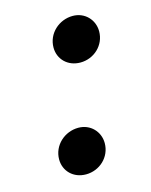

<svg xmlns="http://www.w3.org/2000/svg" viewBox="-84 -544 481 612"><g transform="rotate(-15 157.0 -237.5)"><path d="M125 12C170 12 208 -23 208 -69C208 -107 179 -138 139 -138C94 -138 54 -103 54 -56C54 -18 83 12 125 12ZM200 -337C245 -337 283 -372 283 -418C283 -456 254 -487 214 -487C169 -487 129 -452 129 -405C129 -367 158 -337 200 -337Z"/></g></svg>

Font: Source Serif Pro Semibold
Style: Italic
Weight: 600
Italic angle: -12°
Designer: Frank Grießhammer
Foundry: Adobe Systems Incorporated
Version: Version 3.001;hotconv 1.0.111;makeotfexe 2.5.65597